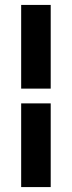

<svg xmlns="http://www.w3.org/2000/svg" viewBox="-20 -720 292 780"><path d="M66 -300V40H186V-300ZM66 -700V-360H186V-700Z"/></svg>

Font: Tanklager Original
Style: Regular
Weight: 400
Designer: Ariel Martín Pérez
Foundry: Tunera Type Foundry
Version: Version 1.000;Glyphs 3.3 (3310)